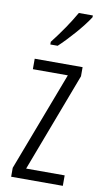

<svg xmlns="http://www.w3.org/2000/svg" viewBox="-87 -807 456 849"><g transform="rotate(10 140.5 -382.5)"><path d="M259 -757V-765H196C168 -716 137 -671 96 -618V-606H129C169 -643 230 -711 259 -757ZM259 0V-47H86L254 -491V-532H39V-485H196L27 -40V0Z"/></g></svg>

Font: Noto Sans Kannada ExtraCondensed Light
Style: Regular
Weight: 300
Width: 2
Designer: Jelle Bosma - Monotype Design Team
Foundry: Monotype Imaging Inc.
Version: Version 2.005